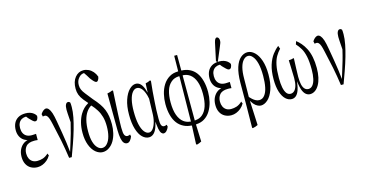

<svg xmlns="http://www.w3.org/2000/svg" viewBox="-102 -1302 3923 2061"><g transform="rotate(-15 1859.5 -271.5)"><path d="M85.4 -227.1Q99.1 -236.3 114.3 -241.2Q121.1 -238.8 127.4 -245.6Q120.6 -243.2 114.3 -250.5Q100.6 -255.4 88.9 -263.2Q61.5 -281.2 47.1 -311.5Q32.7 -341.8 32.7 -379.4Q32.7 -422.4 48.3 -455.8Q64 -489.3 96.4 -509Q128.9 -528.8 180.2 -528.8Q207.5 -528.8 230 -521.5Q252.4 -514.2 269 -501Q285.6 -487.8 294.4 -470.7Q294.4 -450.2 285.9 -434.3Q277.3 -418.5 262.7 -418.5Q254.9 -418.5 248 -422.1Q241.2 -425.8 231.9 -434.3Q222.7 -442.9 208.5 -457.5Q193.4 -470.7 178.2 -493.2Q177.2 -488.3 175.8 -493.2Q148.4 -492.2 128.9 -481.4Q106.9 -469.2 95.2 -446Q83.5 -422.9 83.5 -390.1Q83.5 -357.4 95 -333.7Q106.4 -310.1 129.2 -297.1Q151.9 -284.2 186 -284.2Q197.8 -284.2 208.7 -285.2Q219.7 -286.1 233.4 -286.6Q233.4 -247.1 233.4 -217.8Q218.3 -219.7 210 -220Q201.7 -220.2 193.4 -220.2Q127.9 -220.2 100.6 -185.1Q76.2 -154.3 76.2 -108.4Q76.2 -77.6 87.4 -53.5Q98.6 -29.3 120.4 -15.6Q142.1 -2 173.3 -2Q204.6 -2 234.4 -11.5Q264.2 -21 297.4 -50.8Q301.8 -34.7 306.6 -28.3Q289.1 2.4 265.1 22.2Q241.2 42 214.1 52.7Q187 63.5 158.7 63.5Q119.1 63.5 87.2 46.1Q55.2 28.8 37.1 -5.1Q19 -39.1 19 -86.9Q19 -134.8 36.9 -170.4Q54.7 -206.1 85.4 -227.1Z M345.7 -475.1Q364.3 -504.4 386.2 -516.1Q397 -522 405.3 -522Q420.9 -522 435.3 -506.1Q449.7 -490.2 462.4 -453.6Q474.1 -417 484.4 -355Q495.6 -283.2 507.3 -221.2Q518.1 -158.2 524.2 -110.8Q530.3 -63.5 536.6 -5.4Q555.2 -66.9 567.9 -106.4Q580.6 -146 594.7 -195.1Q608.9 -244.1 624.5 -311.5Q621.1 -355 617.7 -410.2Q616.2 -434.1 616.2 -451.2Q616.2 -490.7 627 -510.3Q636.7 -527.8 651.4 -527.8Q661.6 -527.8 666.3 -524.4Q670.9 -521 675.3 -515.6Q676.8 -506.3 677.5 -496.1Q678.2 -485.8 678.2 -465.3Q678.2 -416.5 666 -353Q643.1 -235.8 587.4 -78.6Q562.5 -7.8 539.1 54.2Q539.1 54.2 509.8 54.2Q495.1 -50.3 476.1 -145Q455.1 -239.3 432.6 -343.8Q424.3 -381.8 416.5 -403.8Q399.9 -450.2 375 -450.2Q362.3 -450.2 352.1 -446.8Q349.1 -456.1 345.7 -475.1Z M767.1 -368.7Q802.2 -427.7 855.5 -457.5Q857.9 -462.4 860.8 -460.9Q835.4 -489.7 818.8 -510.7Q792.5 -543.5 780.3 -575.7Q768.6 -607.4 768.6 -644Q768.6 -723.6 806.6 -769.5Q844.2 -814.9 899.4 -814.9Q928.2 -814.9 956.1 -801.8Q983.9 -788.6 1004.9 -764.4Q1025.9 -740.2 1037.6 -707.5Q1034.2 -684.6 1024.9 -670.9Q1015.6 -657.2 1005.4 -657.2Q995.1 -657.2 981.2 -670.2Q967.3 -683.1 946.3 -710.9Q921.9 -752 899.9 -783.2Q898.4 -788.1 897.5 -783.2Q863.3 -781.7 839.4 -752Q811.5 -721.2 811.5 -672.4Q811.5 -644 821.8 -621.1Q832 -597.7 855.5 -568.4Q877.9 -539.1 918.5 -488.8Q956.1 -447.3 981.2 -410.9Q1006.3 -374.5 1020.3 -339.1Q1034.2 -303.7 1040.5 -264.9Q1046.9 -226.1 1046.9 -176.5Q1046.9 -127 1035.9 -79.3Q1024.9 -31.7 1002.4 6.3Q980 43.9 946.8 65.9Q915 88.4 876 88.4Q836.4 88.4 798.8 57.6Q761.7 26.4 739.7 -31.5Q717.8 -89.4 717.8 -167Q717.8 -228.5 731 -279.3Q744.1 -330.1 767.1 -368.7ZM939.5 -356Q917.5 -391.6 886.7 -425.3Q885.7 -421.9 884.3 -427.7Q882.8 -421.9 881.3 -425.8Q817.4 -384.8 793.5 -291Q779.8 -237.3 779.8 -166.3Q779.8 -95.2 793.7 -48.6Q807.6 -2 832 21Q854.5 43.9 881.3 43.9Q915 43.9 938.5 15.6Q963.4 -12.7 975.8 -60.3Q988.3 -107.9 988.3 -168.9Q988.3 -230 975.3 -275.1Q962.4 -320.3 939.5 -356Z M1087.9 -97.7Q1086.9 -297.4 1085.4 -506.8Q1115.7 -511.7 1146 -525.9Q1148.9 -517.1 1151.9 -518.6Q1147.9 -437.5 1143.6 -366.2Q1140.1 -301.8 1138.2 -255.9Q1136.7 -210.9 1135.3 -175.8Q1134.3 -149.9 1134.3 -126.5Q1134.3 -118.7 1134.3 -110.8Q1134.3 -52.2 1144.5 -32.2Q1155.3 -10.3 1176.8 -10.3Q1187 -10.3 1194.1 -12.9Q1201.2 -15.6 1206.5 -18.6Q1209 -2.9 1211.4 3.4Q1202.1 28.8 1187 46.1Q1171.9 63.5 1153.3 63.5Q1131.8 63.5 1117.7 47.1Q1103.5 30.8 1096.2 -4.9Q1088.9 -40.5 1087.9 -97.7Z M1618.7 3.9Q1609.4 29.3 1593.3 46.4Q1577.1 63.5 1559.1 63.5Q1545.9 63.5 1533.9 49.6Q1522 35.6 1514.2 -2Q1509.8 -22.9 1507.3 -53.2Q1506.3 -62.5 1504.9 -81.5Q1501.5 -63 1497.6 -53.7Q1491.2 -28.8 1483.4 -10.3Q1467.8 27.3 1445.3 45.4Q1422.9 63.5 1396.5 63.5Q1357.9 63.5 1324.5 31.7Q1291 0 1270.8 -65.4Q1250.5 -130.9 1250.5 -225.8Q1250.5 -320.8 1273.7 -389.2Q1296.9 -457.5 1332.8 -493.2Q1368.7 -528.8 1404.3 -528.8Q1429.2 -528.8 1449 -513.7Q1468.8 -498.5 1483.9 -465.8Q1491.2 -450.7 1497.1 -430.2Q1501 -412.1 1505.4 -403.8Q1507.8 -449.7 1510.3 -505.9Q1537.6 -510.7 1564.5 -524.9Q1567.9 -516.1 1571.8 -517.1Q1564.9 -461.4 1560.5 -402.8Q1556.2 -340.3 1552.2 -288.1Q1545.4 -199.7 1545.4 -100.1Q1545.4 -50.8 1553.7 -31.7Q1563 -10.3 1583.5 -10.3Q1597.7 -10.3 1612.8 -18.6Q1615.7 -2.4 1618.7 3.9ZM1499 -185.1Q1501 -255.9 1503.4 -336.9Q1496.1 -377 1484.9 -404.3Q1468.8 -444.8 1448 -463.1Q1427.2 -481.4 1404.8 -481.4Q1377.4 -481.4 1355.5 -454.1Q1333 -426.8 1320.6 -374Q1308.1 -321.3 1308.1 -246.6Q1308.1 -161.1 1321 -103.5Q1334 -45.9 1357.9 -15.6Q1381.3 14.2 1409.7 14.2Q1433.6 14.2 1453.4 -10.5Q1473.1 -35.2 1485.8 -79.6Q1498.5 -124 1499 -185.1Z M2011.7 33.7Q1974.6 56.6 1922.4 59.1Q1919.9 64 1917.5 59.1Q1921.4 160.2 1924.8 251.5Q1897.9 266.6 1871.6 272.5Q1867.7 272.5 1863.8 262.7Q1868.2 165.5 1872.6 59.1Q1870.1 64 1867.7 58.6Q1822.3 56.2 1786.6 38.6Q1700.7 -2.4 1671.9 -112.3Q1657.2 -167 1657.2 -235.4Q1657.2 -290.5 1669.9 -344.7Q1682.6 -398.9 1710.4 -443.4Q1738.3 -487.8 1781.7 -513.7Q1821.3 -538.1 1876 -539.1Q1878.4 -542 1880.9 -539.1Q1881.8 -629.4 1882.8 -712.4Q1882.8 -712.4 1915 -712.4Q1915 -629.4 1915.5 -539.1Q1918 -541.5 1919.9 -539.1Q1968.3 -537.1 2005.9 -518.6Q2089.8 -478.5 2119.1 -366.2Q2133.8 -311.5 2133.8 -242.7Q2133.8 -188.5 2121.1 -134.8Q2108.4 -81.1 2081.3 -36.6Q2054.2 7.8 2011.7 33.7ZM1920.4 -486.3Q1918 -481.4 1915.5 -486.8Q1916 -231 1916.5 15.6Q1918.9 20.5 1921.4 15.1Q1968.8 12.7 2001.5 -14.6Q2075.2 -75.2 2075.2 -238.8Q2075.2 -320.8 2055.2 -375.7Q2035.2 -430.7 1997.6 -459Q1964.8 -483.4 1920.4 -486.3ZM1794.4 -12.2Q1826.2 11.7 1868.7 15.1Q1871.1 20 1873.5 15.6Q1876.5 -230.5 1879.9 -486.8Q1877.4 -481.9 1875 -486.8Q1821.3 -484.9 1787.1 -454.6Q1749.5 -422.9 1732.7 -368.2Q1715.8 -313.5 1715.8 -239.3Q1715.8 -153.3 1736.3 -96.9Q1756.8 -40.5 1794.4 -12.2Z M2238.8 -227.1Q2252.4 -236.3 2267.6 -241.2Q2274.4 -238.8 2280.8 -245.6Q2273.9 -243.2 2267.6 -250.5Q2253.9 -255.4 2242.2 -263.2Q2214.8 -281.2 2200.4 -311.5Q2186 -341.8 2186 -379.4Q2186 -422.4 2201.7 -455.8Q2217.3 -489.3 2249.8 -509Q2282.2 -528.8 2333.5 -528.8Q2360.8 -528.8 2383.3 -521.5Q2405.8 -514.2 2422.4 -501Q2439 -487.8 2447.8 -470.7Q2447.8 -450.2 2439.2 -434.3Q2430.7 -418.5 2416 -418.5Q2408.2 -418.5 2401.4 -422.1Q2394.5 -425.8 2385.3 -434.3Q2376 -442.9 2361.8 -457.5Q2346.7 -470.7 2331.5 -493.2Q2330.6 -488.3 2329.1 -493.2Q2301.8 -492.2 2282.2 -481.4Q2260.3 -469.2 2248.5 -446Q2236.8 -422.9 2236.8 -390.1Q2236.8 -357.4 2248.3 -333.7Q2259.8 -310.1 2282.5 -297.1Q2305.2 -284.2 2339.4 -284.2Q2351.1 -284.2 2362.1 -285.2Q2373 -286.1 2386.7 -286.6Q2386.7 -247.1 2386.7 -217.8Q2371.6 -219.7 2363.3 -220Q2355 -220.2 2346.7 -220.2Q2281.2 -220.2 2253.9 -185.1Q2229.5 -154.3 2229.5 -108.4Q2229.5 -77.6 2240.7 -53.5Q2252 -29.3 2273.7 -15.6Q2295.4 -2 2326.7 -2Q2357.9 -2 2387.7 -11.5Q2417.5 -21 2450.7 -50.8Q2455.1 -34.7 2460 -28.3Q2442.4 2.4 2418.5 22.2Q2394.5 42 2367.4 52.7Q2340.3 63.5 2312 63.5Q2272.5 63.5 2240.5 46.1Q2208.5 28.8 2190.4 -5.1Q2172.4 -39.1 2172.4 -86.9Q2172.4 -134.8 2190.2 -170.4Q2208 -206.1 2238.8 -227.1ZM2400.4 -744.1Q2400.4 -729.5 2396.7 -717.8Q2393.1 -706.1 2383.3 -683.6Q2383.3 -683.6 2317.4 -526.4L2300.3 -538.6L2343.3 -739.3Q2349.6 -765.6 2357.7 -774.9Q2365.7 -784.2 2373.5 -784.2Q2384.3 -784.2 2392.3 -773.4Q2400.4 -762.7 2400.4 -744.1Z M2609.4 35.2Q2587.9 25.4 2567.9 2Q2560.1 -7.8 2552.7 -20Q2547.9 -23.9 2542.5 -37.6Q2548.8 105 2555.2 237.3Q2526.4 252 2497.6 256.3Q2494.1 257.3 2490.7 248.5Q2491.7 139.2 2493.2 20Q2493.7 -109.9 2494.1 -250Q2495.1 -352.5 2516.1 -417.7Q2537.1 -482.9 2573.2 -514.4Q2609.4 -545.9 2650.4 -545.9Q2691.9 -545.9 2728.5 -511.5Q2765.1 -477.1 2786.9 -412.6Q2808.6 -348.1 2808.6 -258.3Q2808.6 -159.2 2784.4 -91.1Q2760.3 -22.9 2722.2 11.2Q2684.6 44.9 2645.5 44.9Q2628.9 44.9 2609.4 35.2ZM2542 -77.6Q2556.2 -61.5 2569.3 -50.3Q2587.9 -33.7 2606 -24.9Q2622.6 -16.1 2643.1 -16.1Q2679.2 -16.1 2702.6 -46.4Q2727.1 -76.7 2738.3 -131.1Q2749.5 -185.5 2749.5 -258.3Q2749.5 -341.3 2735.8 -395.5Q2722.2 -449.7 2697.8 -477.5Q2675.3 -505.9 2647.2 -505.9Q2619.1 -505.9 2595.2 -480Q2570.8 -454.1 2557.6 -404.3Q2544.4 -354.5 2544.4 -280.8Q2544.4 -280.8 2542 -77.6Z M2847.7 -190.9Q2847.7 -283.2 2868.4 -348.9Q2889.2 -414.6 2922.9 -458.5Q2954.1 -499.5 2988.8 -525.9Q2994.6 -503.9 3001 -492.2Q2972.2 -461.9 2950.7 -424.8Q2929.2 -387.7 2917.7 -331.5Q2906.2 -275.4 2906.2 -189.9Q2906.2 -65.4 2940.4 -18.6Q2958 5.4 2986.8 5.4Q3007.8 5.4 3025.9 -10.5Q3043.9 -26.4 3054.4 -60.3Q3064.9 -94.2 3064.9 -149.9Q3064.9 -186.5 3061.5 -266.6Q3060.1 -303.7 3058.6 -347.2Q3085.9 -347.2 3113.8 -356.4Q3115.2 -350.1 3116.7 -354Q3115.2 -314.5 3112.5 -248.5Q3109.9 -182.6 3109.9 -149.9Q3109.9 -97.7 3117.7 -64Q3125.5 -30.3 3142.3 -12.5Q3159.2 5.4 3184.1 5.4Q3211.4 5.4 3231.2 -18.6Q3251 -42.5 3260.7 -85.9Q3270.5 -129.4 3270.5 -188.5Q3270.5 -276.4 3258.5 -332.5Q3246.6 -388.7 3225.1 -425.3Q3203.6 -461.9 3175.8 -491.7Q3181.6 -503.9 3187.5 -525.9Q3212.4 -507.3 3237.5 -478.5Q3262.7 -449.7 3283.7 -409.2Q3327.6 -323.2 3327.6 -189.9Q3327.6 -132.8 3317.4 -86.2Q3307.1 -39.6 3288.1 -6.1Q3269 27.3 3243.2 45.4Q3217.3 63.5 3187.5 63.5Q3160.6 63.5 3139.2 45.2Q3117.7 26.9 3104 -13.2Q3095.2 -39.6 3089.8 -75.2Q3087.4 -86.4 3085.4 -107.4Q3083 -86.4 3080.6 -75.2Q3075.2 -38.1 3065.9 -11.7Q3051.8 27.8 3030.8 45.7Q3009.8 63.5 2983.4 63.5Q2946.8 63.5 2915.8 34.9Q2884.8 6.3 2866.2 -51Q2847.7 -108.4 2847.7 -190.9Z M3366.2 -475.1Q3384.8 -504.4 3406.7 -516.1Q3417.5 -522 3425.8 -522Q3441.4 -522 3455.8 -506.1Q3470.2 -490.2 3482.9 -453.6Q3494.6 -417 3504.9 -355Q3516.1 -283.2 3527.8 -221.2Q3538.6 -158.2 3544.7 -110.8Q3550.8 -63.5 3557.1 -5.4Q3575.7 -66.9 3588.4 -106.4Q3601.1 -146 3615.2 -195.1Q3629.4 -244.1 3645 -311.5Q3641.6 -355 3638.2 -410.2Q3636.7 -434.1 3636.7 -451.2Q3636.7 -490.7 3647.5 -510.3Q3657.2 -527.8 3671.9 -527.8Q3682.1 -527.8 3686.8 -524.4Q3691.4 -521 3695.8 -515.6Q3697.3 -506.3 3698 -496.1Q3698.7 -485.8 3698.7 -465.3Q3698.7 -416.5 3686.5 -353Q3663.6 -235.8 3607.9 -78.6Q3583 -7.8 3559.6 54.2Q3559.6 54.2 3530.3 54.2Q3515.6 -50.3 3496.6 -145Q3475.6 -239.3 3453.1 -343.8Q3444.8 -381.8 3437 -403.8Q3420.4 -450.2 3395.5 -450.2Q3382.8 -450.2 3372.6 -446.8Q3369.6 -456.1 3366.2 -475.1Z"/></g></svg>

Font: Scarab Serif
Style: Light
Weight: 300
Designer: John Roberts
Foundry: Scarab
Version: 1.0